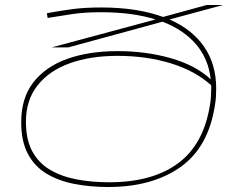

<svg xmlns="http://www.w3.org/2000/svg" viewBox="-20 -740 940 770"><path d="M254 -550H188L604 -662Q511 -691 386 -691Q318 -691 269.5 -683.5Q221 -676 171 -668L168 -687Q222 -697 271 -703.5Q320 -710 387 -710Q530 -710 634 -672L809 -720H875L660 -662Q751 -622 799 -552Q847 -482 847 -385Q847 -369 846 -352Q845 -335 842 -318Q816 -149 703 -69.5Q590 10 414 10Q341 10 277.5 -2.5Q214 -15 166 -44Q118 -73 91.5 -123.5Q65 -174 65 -250Q65 -347 114 -410Q163 -473 250 -504Q337 -535 452 -535Q566 -535 665.5 -506.5Q765 -478 825 -422Q816 -504 766.5 -562Q717 -620 632 -653ZM84 -252Q84 -180 109.5 -133Q135 -86 181 -59Q227 -32 287.5 -20.5Q348 -9 418 -9Q591 -9 694 -85Q797 -161 822 -319Q825 -336 826 -352Q827 -368 827 -384Q827 -391 827 -398Q763 -456 665 -486Q567 -516 451 -516Q343 -516 260.5 -486.5Q178 -457 131 -398Q84 -339 84 -252Z"/></svg>

Font: Georama Extra Expanded Thin
Style: Italic
Weight: 100
Width: 8
Italic angle: -9°
Designer: Jean-Baptiste Levee
Foundry: Production Type
Version: Version 1.000